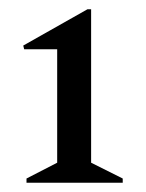

<svg xmlns="http://www.w3.org/2000/svg" viewBox="-20 -797 314 413"><path d="M37 -404V-413L103 -447V-691H32L30 -699L168 -777H176V-447L244 -413V-404Z"/></svg>

Font: Platypi
Style: Regular
Weight: 400
Designer: David Sargent
Foundry: Bolt Cutter Type
Version: Version 1.200; ttfautohint (v1.8.4.7-5d5b)